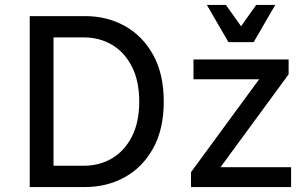

<svg xmlns="http://www.w3.org/2000/svg" viewBox="-20 -755 1245 775"><path d="M100 0V-690H323Q412 -690 484 -650Q556 -610 598.5 -533Q641 -456 641 -345Q641 -234 598.5 -157Q556 -80 484 -40Q412 0 323 0ZM196 -86H318Q382 -86 432.5 -116Q483 -146 512.5 -204Q542 -262 542 -345Q542 -428 512.5 -486Q483 -544 432.5 -574Q382 -604 318 -604H196ZM751 -60 1026 -435H761V-515H1145V-455L870 -80H1155V0H751ZM1091 -735 1004 -585H902L815 -735H892L953 -649L1014 -735Z"/></svg>

Font: Radio Canada
Style: Regular
Weight: 400
Designer: Charles Daoud, Etienne Aubert Bonn, Alexandre Saumier Demers, Jacques Le Bailly
Foundry: Radio-Canada
Version: Version 2.104;gftools[0.9.28.dev5+ged2979d]